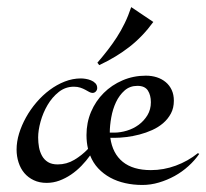

<svg xmlns="http://www.w3.org/2000/svg" viewBox="-20 -505 583 543"><path d="M543.5 -69.8Q530.8 -51.3 512.9 -35.2Q495.1 -19 473.9 -7.3Q452.6 4.4 429.4 11.2Q406.2 18.1 382.8 18.1Q356.9 18.1 334 12.9Q311 7.8 291.7 -2.7Q272.5 -13.2 257.8 -28.8Q243.2 -44.4 234.9 -65.4Q224.1 -50.3 210.4 -36.1Q196.8 -22 180.9 -11.2Q165 -0.5 147.7 5.9Q130.4 12.2 111.8 12.2Q91.3 12.2 75.4 4.6Q59.6 -2.9 48.8 -15.6Q38.1 -28.3 32.5 -45.7Q26.9 -63 26.9 -82Q26.9 -104 33.9 -127.2Q41 -150.4 53.5 -172.9Q65.9 -195.3 83 -215.3Q100.1 -235.4 120.4 -250.5Q140.6 -265.6 163.1 -274.4Q185.5 -283.2 209 -283.2Q214.4 -283.2 222.2 -282Q230 -280.8 237.3 -277.8Q244.6 -274.9 249.8 -269.5Q254.9 -264.2 254.9 -255.9Q254.9 -250.5 251 -246.3Q247.1 -242.2 241.7 -242.2Q237.3 -242.2 232.4 -244.9Q227.5 -247.6 221.4 -251Q215.3 -254.4 207.3 -257.1Q199.2 -259.8 189 -259.8Q165 -259.8 146.2 -244.9Q127.4 -230 114.5 -208Q101.6 -186 94.7 -161.1Q87.9 -136.2 87.9 -116.2Q87.9 -102.1 90.3 -88.6Q92.8 -75.2 98.9 -64.2Q105 -53.2 115.7 -46.6Q126.5 -40 143.1 -40Q168.5 -40 190.2 -53Q211.9 -65.9 229 -84Q224.6 -102.1 224.6 -123Q224.6 -158.2 237.5 -188.7Q250.5 -219.2 273.2 -241.9Q295.9 -264.6 326.7 -277.8Q357.4 -291 392.6 -291Q409.2 -291 423.6 -286.4Q438 -281.7 448.7 -272.7Q459.5 -263.7 465.6 -250.5Q471.7 -237.3 471.7 -220.2Q471.7 -199.7 463.4 -184.1Q455.1 -168.5 441.4 -156.7Q427.7 -145 410.4 -137.2Q393.1 -129.4 374.3 -124.5Q355.5 -119.6 337.2 -117.4Q318.8 -115.2 303.7 -115.2H292Q298.3 -70.8 327.1 -47.4Q356 -23.9 406.7 -23.9Q442.9 -23.9 477.3 -36.6Q511.7 -49.3 539.6 -71.8ZM302.7 -129.9Q320.3 -129.9 338.9 -135.5Q357.4 -141.1 372.3 -152.1Q387.2 -163.1 397 -179.2Q406.7 -195.3 406.7 -215.8Q406.7 -235.8 398.2 -249Q389.6 -262.2 368.7 -262.2Q347.2 -262.2 332.3 -249Q317.4 -235.8 308.1 -216.1Q298.8 -196.3 294.7 -173.1Q290.5 -149.9 290.5 -129.9ZM255.4 -327.6Q270.5 -345.2 284.2 -362.8Q297.9 -380.4 310.1 -399.2Q322.3 -418 332.5 -439Q342.8 -460 351.1 -484.9L413.6 -442.9Q383.3 -401.4 345.9 -372.3Q308.6 -343.3 260.7 -320.8Z"/></svg>

Font: Montez
Style: Regular
Weight: 400
Designer: Astigmatic (AOETI)
Foundry: Astigmatic (AOETI)
Version: Version 1.001